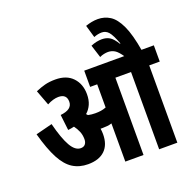

<svg xmlns="http://www.w3.org/2000/svg" viewBox="-152 -1048 1200 1200"><g transform="rotate(-20 448.0 -448.0)"><path d="M408 -209Q408 -139 369 -101.5Q330 -64 257 -64Q200 -64 156.5 -91Q113 -118 79.5 -181Q46 -244 17 -350L127 -378Q153 -275 182 -224.5Q211 -174 248 -174Q268 -174 278 -186.5Q288 -199 288 -219Q288 -248 278 -271.5Q268 -295 253 -315Q233 -310 212 -308L200 -412Q279 -420 279 -472Q279 -523 224 -523Q208 -523 188.5 -517.5Q169 -512 149 -501L111 -602Q143 -616 173.5 -624Q204 -632 244 -632Q318 -632 358.5 -589Q399 -546 399 -478Q399 -440 386.5 -411.5Q374 -383 351 -363Q356 -358 360 -353Q383 -348 408 -348Q428 -348 445 -350.5Q462 -353 480 -360V-514H433V-622H896V-514H826V0H705V-514H601V0H480V-254Q465 -249 449.5 -247.5Q434 -246 419 -246Q412 -246 405 -246Q408 -228 408 -209ZM704 -615Q676 -657 655.5 -669Q635 -681 612 -681Q600 -681 585 -678Q570 -675 556 -668L529 -753Q567 -769 603 -769Q632 -769 654 -756Q676 -743 700 -704H704Q680 -768 661.5 -788.5Q643 -809 617 -809Q591 -809 564 -798L540 -881Q560 -888 580.5 -892Q601 -896 622 -896Q666 -896 702.5 -873Q739 -850 767.5 -789.5Q796 -729 815 -615Z"/></g></svg>

Font: Noto Sans ExtraCondensed
Style: Bold
Weight: 700
Width: 2
Designer: Monotype Design Team
Foundry: Monotype Imaging Inc.
Version: Version 2.013; ttfautohint (v1.8.4.7-5d5b)